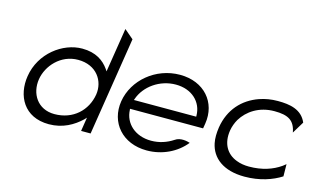

<svg xmlns="http://www.w3.org/2000/svg" viewBox="-79 -868 1846 1111"><g transform="rotate(15 843.5 -312.5)"><path d="M267 11C350 11 413 -26 460 -71L471 -83L458 0H515L608 -589L553 -636L511 -371L503 -383C472 -427 424 -462 342 -462C226 -462 99 -368 77 -226C58 -106 117 11 267 11ZM336 -393C447 -393 501 -309 488 -226C472 -128 395 -54 283 -54C182 -54 131 -137 145 -226C158 -308 231 -393 336 -393Z M853 11C947 11 1031 -31 1083 -96C1068 -101 1024 -112 994 -90C956 -65 912 -50 863 -50C768 -50 702 -110 699 -191L698 -197H1136L1141 -227C1162 -358 1073 -462 928 -462C782 -462 659 -357 638 -226C617 -95 707 11 853 11ZM709 -258C737 -340 823 -401 919 -401C1015 -401 1079 -340 1080 -258V-252H707Z M1223 -131C1240 -48 1311 11 1439 11C1529 11 1604 -15 1657 -49L1656 -122L1637 -107C1590 -74 1528 -52 1449 -52C1422 -52 1397 -56 1374 -65C1312 -88 1277 -145 1290 -226C1294 -250 1303 -274 1315 -295C1351 -354 1418 -400 1510 -400C1592 -400 1631 -378 1644 -308L1687 -379C1657 -450 1586 -462 1514 -462C1474 -462 1439 -456 1404 -444C1310 -411 1241 -338 1223 -226C1218 -192 1217 -160 1223 -131Z"/></g></svg>

Font: Charger Pro
Style: LitExtObl
Weight: 300
Designer: Jasper
Foundry: Cannot Into Space Fonts
Version: Version 1.09